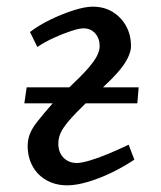

<svg xmlns="http://www.w3.org/2000/svg" viewBox="-20 -542 483 576"><path d="M392 -232H237Q205 -201 187 -180Q169 -159 162 -143.5Q155 -128 155 -111Q155 -85 170.5 -69Q186 -53 211 -53Q224 -53 249.5 -60.5Q275 -68 306 -81Q337 -94 366 -108L383 -63Q350 -41 313.5 -23.5Q277 -6 242.5 4Q208 14 182 14Q147 14 120 -1Q93 -16 78 -43Q63 -70 63 -104Q63 -123 69.5 -140Q76 -157 93 -178.5Q110 -200 138 -232H53L60 -280H188Q222 -312 242 -334.5Q262 -357 270.5 -373.5Q279 -390 279 -403Q279 -427 265.5 -442Q252 -457 230 -457Q218 -457 193.5 -449Q169 -441 141.5 -428.5Q114 -416 92 -401L70 -446Q96 -466 131 -483Q166 -500 200.5 -511Q235 -522 258 -522Q292 -522 317.5 -506.5Q343 -491 358 -464.5Q373 -438 373 -403Q373 -388 363.5 -368.5Q354 -349 335.5 -327.5Q317 -306 289 -280H396Z"/></svg>

Font: Literata 18pt
Style: Italic
Weight: 400
Italic angle: -2°
Designer: Latin by Veronika Burian and Jose Scaglione. Greek by Irene Vlachou. Cyrillic by Vera Evstafieva
Foundry: TypeTogether
Version: Version 3.103;gftools[0.9.29]